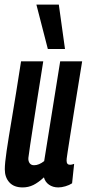

<svg xmlns="http://www.w3.org/2000/svg" viewBox="-20 -809 379 839"><path d="M79 10Q41 10 21 -12Q1 -34 1 -69Q1 -96 9 -150Q17 -204 33 -298.5Q49 -393 72 -541H169Q153 -440 142 -370.5Q131 -301 124 -254.5Q117 -208 112 -176.5Q107 -145 104 -119Q103 -105 109.5 -96Q116 -87 129 -87Q150 -87 173 -105L243 -541H339Q319 -417 306 -337.5Q293 -258 286 -212Q279 -166 275.5 -144.5Q272 -123 271.5 -116.5Q271 -110 271 -107Q271 -89 286 -89Q294 -89 304 -93L295 -8Q283 0 266 5Q249 10 235 10Q211 10 194 -2Q177 -14 172 -34Q147 -11 125.5 -0.5Q104 10 79 10ZM189 -595 139 -789H237L264 -595Z"/></svg>

Font: Georama Extra Condensed SemiBold
Style: Italic
Weight: 600
Width: 2
Italic angle: -9°
Designer: Jean-Baptiste Levee
Foundry: Production Type
Version: Version 1.000